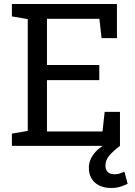

<svg xmlns="http://www.w3.org/2000/svg" viewBox="-20 -731 678 962"><path d="M39.6 0V-61.5L119.1 -75.2V-635.3L39.6 -648.9V-710.9H565.9V-540H488.8L478 -636.7H215.3V-405.3H477.5V-329.6H215.3V-72.3H493.7L504.4 -170.4H581.1V0ZM537.6 210.9Q486.3 210.9 455.8 184.1Q425.3 157.2 425.3 108.9Q425.3 69.8 454.3 34.9Q483.4 0 546.4 -27.8L581.1 0Q546.9 25.4 527.6 48.6Q508.3 71.8 508.3 98.1Q508.3 118.7 519.3 130.4Q530.3 142.1 555.2 142.1Q568.4 142.1 579.6 138.4Q590.8 134.8 603.5 129.4L619.6 189.5Q602.1 198.7 581.8 204.8Q561.5 210.9 537.6 210.9Z"/></svg>

Font: Roboto Slab LO
Style: Regular
Weight: 400
Designer: Google
Version: Version 2.000